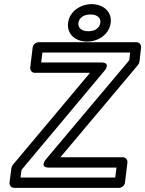

<svg xmlns="http://www.w3.org/2000/svg" viewBox="-20 -883 702 928"><path d="M79 -25 84 -62 485 -541C485 -541 519 -581 470 -581H179L185 -629H609L605 -592L202 -113C202 -113 168 -73 217 -73H543L537 -25ZM26 0C25 11 33 25 48 25H556C567 25 582 15 584 0L596 -98C597 -109 589 -123 574 -123H272L647 -569C650 -573 653 -579 654 -584L662 -654C663 -665 655 -679 640 -679H166C155 -679 140 -669 138 -654L126 -556C125 -545 133 -531 148 -531H415L41 -85C38 -81 36 -75 35 -70ZM407 -732C371 -732 356 -751 359 -773C362 -794 381 -813 417 -813C453 -813 468 -794 465 -773C462 -751 443 -732 407 -732ZM401 -682C456 -682 508 -717 515 -773C522 -828 477 -863 423 -863C369 -863 316 -828 309 -773C302 -717 346 -682 401 -682Z"/></svg>

Font: Falling Sky
Style: ExtOuObl
Weight: 400
Designer: Paul D. Hunt
Foundry: Adobe Systems Incorporated
Version: Version 1.02